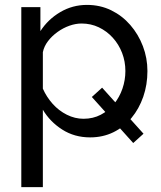

<svg xmlns="http://www.w3.org/2000/svg" viewBox="-20 -551 659 784"><path d="M155 -103V213H67V-522H145V-424Q176 -472 226 -501.5Q276 -531 335 -531Q389 -531 434 -509Q479 -487 512 -449Q545 -411 563.5 -362.5Q582 -314 582 -261Q582 -205 565 -156Q548 -107 517 -69.5Q486 -32 443 -11Q400 10 348 10Q284 10 234 -22Q184 -54 155 -103ZM492 -261Q492 -300 478.5 -335Q465 -370 440.5 -397Q416 -424 383.5 -439.5Q351 -455 313 -455Q289 -455 263.5 -446Q238 -437 215 -420.5Q192 -404 176 -383Q160 -362 155 -338V-189Q170 -155 195 -127Q220 -99 253 -82.5Q286 -66 321 -66Q360 -66 391.5 -82.5Q423 -99 445.5 -126.5Q468 -154 480 -189Q492 -224 492 -261ZM355 -155 397 -193 566 -5 524 33Z"/></svg>

Font: YasnoRaleway Medium
Style: Regular
Weight: 500
Designer: Matt McInerney, Pablo Impallari, Rodrigo Fuenzalida
Foundry: Matt McInerney, Pablo Impallari, Rodrigo Fuenzalida
Version: Version 4.026